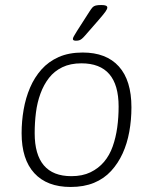

<svg xmlns="http://www.w3.org/2000/svg" viewBox="-20 -738 609 764"><path d="M261 6Q167 6 116.5 -49Q66 -104 66 -208Q66 -255 74 -301.5Q82 -348 99.5 -389Q117 -430 145 -461.5Q173 -493 213.5 -511Q254 -529 309 -529Q403 -529 453 -473.5Q503 -418 503 -311Q503 -261 494.5 -214Q486 -167 468 -127.5Q450 -88 422 -57.5Q394 -27 354 -10.5Q314 6 261 6ZM264 -37Q308 -37 340 -52.5Q372 -68 394 -94Q416 -120 428.5 -155.5Q441 -191 446.5 -231Q452 -271 452 -314Q452 -400 415 -443Q378 -486 304 -486Q260 -486 228 -470.5Q196 -455 175 -428Q154 -401 141 -365.5Q128 -330 123 -290Q118 -250 118 -208Q118 -123 154.5 -80Q191 -37 264 -37ZM282 -576Q277 -576 273.5 -577.5Q270 -579 270 -583Q270 -587 274 -594Q278 -601 286 -614L336 -692Q343 -703 348 -708.5Q353 -714 361 -716Q369 -718 383 -718Q396 -718 401.5 -715.5Q407 -713 407 -708Q407 -702 399.5 -691.5Q392 -681 373 -659L318 -596Q311 -588 305.5 -583.5Q300 -579 294.5 -577.5Q289 -576 282 -576Z"/></svg>

Font: Asap ExtraLight
Style: Italic
Weight: 250
Italic angle: -6°
Version: Version 3.001